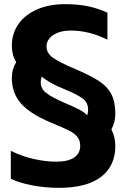

<svg xmlns="http://www.w3.org/2000/svg" viewBox="-20 -734 608 924"><path d="M32 126V-8Q85 18 142 31Q199 44 251 44Q308 44 337 24Q366 4 366 -32Q366 -58 352.5 -75Q339 -92 312.5 -105.5Q286 -119 223 -145Q125 -186 81 -236Q37 -286 37 -359Q37 -401 58 -435Q37 -469 37 -514Q37 -573 69 -618.5Q101 -664 159 -689Q217 -714 293 -714Q355 -714 403 -704Q451 -694 497 -673V-543Q409 -587 321 -587Q269 -587 236.5 -565.5Q204 -544 204 -510Q204 -478 235 -456Q266 -434 346 -400Q419 -369 458.5 -342.5Q498 -316 516.5 -279.5Q535 -243 535 -186Q535 -146 516 -111Q535 -76 535 -31Q535 64 466.5 117Q398 170 262 170Q198 170 135 158Q72 146 32 126ZM404 -206Q404 -240 378.5 -259.5Q353 -279 285 -307Q252 -320 223 -336.5Q194 -353 181 -366Q176 -351 176 -338Q176 -307 202.5 -286.5Q229 -266 291 -239Q334 -221 360 -207.5Q386 -194 400 -179Q404 -195 404 -206Z"/></svg>

Font: Prompt SemiBold
Style: Regular
Weight: 600
Designer: Katatrad Team
Foundry: CadsonDemak
Version: Version 1.001